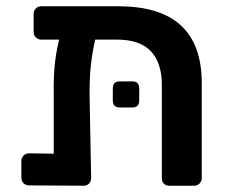

<svg xmlns="http://www.w3.org/2000/svg" viewBox="-20 -591 725 611"><path d="M111 -465Q101 -465 94 -472Q87 -479 87 -490V-547Q87 -557 94 -564Q101 -571 111 -571H357Q622 -571 622 -327V-24Q622 -14 615 -7Q608 0 598 0H519Q508 0 501.5 -6.5Q495 -13 495 -24V-322Q495 -390 460.5 -427.5Q426 -465 351 -465H283Q273 -421 269 -382Q265 -343 265 -292L270 -24Q270 -14 263.5 -7Q257 0 246 0L72 -1Q62 -1 55 -8Q48 -15 48 -25V-79Q48 -89 55 -96Q62 -103 72 -103L151 -102V-289Q150 -337 153.5 -377.5Q157 -418 168 -465ZM361 -249Q339 -249 339 -271V-310Q339 -332 361 -332H401Q423 -332 423 -310V-271Q423 -249 401 -249Z"/></svg>

Font: Rubik Medium
Style: Regular
Weight: 500
Designer: Hubert and Fischer
Foundry: Hubert and Fischer
Version: Version 2.300; ttfautohint (v1.8.4.7-5d5b);gftools[0.9.30]